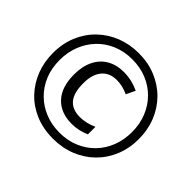

<svg xmlns="http://www.w3.org/2000/svg" viewBox="-166 -938 1162 1162"><g transform="rotate(45 414.5 -357.0)"><path d="M413.1 9.8Q329.1 9.8 261.2 -18.8Q193.4 -47.4 145.5 -97.9Q97.7 -148.4 72 -214.6Q46.4 -280.8 46.4 -356.9Q46.4 -439 74.7 -506.3Q103 -573.7 153.6 -622.6Q204.1 -671.4 271 -697.8Q337.9 -724.1 415 -724.1Q496.1 -724.1 563.5 -696Q630.9 -668 679.9 -618.2Q729 -568.4 755.9 -501.2Q782.7 -434.1 782.7 -356.4Q782.7 -276.9 755.1 -209.7Q727.5 -142.6 677.7 -93.5Q627.9 -44.4 560.5 -17.3Q493.2 9.8 413.1 9.8ZM430.2 -133.8Q334.5 -133.8 281.5 -191.4Q228.5 -249 228.5 -355.5Q228.5 -424.8 252.9 -475.1Q277.3 -525.4 323 -552.5Q368.7 -579.6 432.6 -579.6Q466.3 -579.6 498.8 -572Q531.2 -564.5 562.5 -549.8L534.7 -491.7Q509.3 -503.9 484.4 -509.5Q459.5 -515.1 436 -515.1Q374.5 -515.1 340.1 -474.4Q305.7 -433.6 305.7 -356.9Q305.7 -274.9 338.6 -236.3Q371.6 -197.8 436 -197.8Q460.9 -197.8 488.8 -204.1Q516.6 -210.4 544.4 -223.1V-158.7Q517.6 -146.5 488.8 -140.1Q460 -133.8 430.2 -133.8ZM415 -43.9Q483.9 -43.9 540.5 -67.9Q597.2 -91.8 638.2 -134Q679.2 -176.3 701.4 -233.2Q723.6 -290 723.6 -356.4Q723.6 -425.3 700.4 -482.7Q677.2 -540 635.5 -582Q593.8 -624 537.4 -647Q481 -669.9 414.6 -669.9Q345.2 -669.9 288.3 -646Q231.4 -622.1 190.7 -579.3Q149.9 -536.6 127.4 -479.5Q105 -422.4 105 -356.4Q105 -286.1 128.4 -229Q151.9 -171.9 194.1 -130.4Q236.3 -88.9 292.7 -66.4Q349.1 -43.9 415 -43.9Z"/></g></svg>

Font: Open Sans Condensed Medium
Style: Italic
Weight: 500
Width: 3
Italic angle: -12°
Designer: Monotype Design Team
Foundry: Monotype Imaging Inc.
Version: Version 3.000